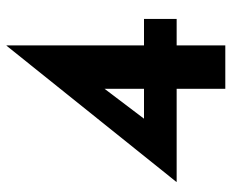

<svg xmlns="http://www.w3.org/2000/svg" viewBox="-81 -629 710 588"><g transform="rotate(-90 274.0 -335.0)"><path d="M11 -149V-150L428 -670H429V-249H510V-149H429V0H296V-149ZM303 -379 200 -243 186 -249H296V-389Z"/></g></svg>

Font: Reem Kufi Fun SemiBold
Style: Regular
Weight: 600
Designer: Khaled Hosny
Version: Version 1.005